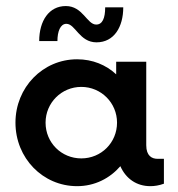

<svg xmlns="http://www.w3.org/2000/svg" viewBox="-20 -620 600 648"><path d="M204.1 -539.6C234.4 -539.6 248 -477.1 305.7 -477.1C365.2 -477.1 396 -529.3 396 -595.2H335C335 -558.6 325.7 -537.1 304.7 -537.1C273.4 -537.1 259.8 -599.6 202.1 -599.6C145.5 -599.6 112.3 -549.8 112.3 -481.4H173.8C173.8 -513.7 183.6 -539.6 204.1 -539.6ZM511.7 -84C492.7 -84 473.6 -93.8 473.6 -129.9V-411.6H372.1V-369.1C337.9 -400.9 292.5 -419.9 240.2 -419.9C124.5 -419.9 32.2 -325.2 32.2 -206.1C32.2 -86.4 124.5 8.3 240.2 8.3C299.8 8.3 350.6 -18.1 386.2 -59.1C404.8 -17.1 440.9 8.3 487.3 8.3C501.5 8.3 517.1 5.9 533.2 0V-84ZM254.4 -85.4C187.5 -85.4 133.8 -138.2 133.8 -206.1C133.8 -272.9 187.5 -326.7 254.4 -326.7C321.3 -326.7 375 -272.9 375 -206.1C375 -138.2 321.3 -85.4 254.4 -85.4Z"/></svg>

Font: Now SemiBold
Style: Regular
Weight: 600
Designer: Alfredo Marco Pradil
Foundry: Alfredo Marco Pradil
Version: Version 1.200;hotconv 1.0.109;makeotfexe 2.5.65596